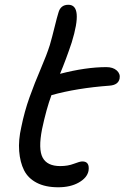

<svg xmlns="http://www.w3.org/2000/svg" viewBox="-20 -794 525 809"><path d="M225.1 -4.9Q171.4 -4.9 134.8 -23.9Q98.1 -43 81.3 -76.7Q64.5 -110.4 60.8 -157Q57.1 -203.6 69.8 -258.8Q83 -324.2 104.5 -384.3Q126 -444.3 151.6 -503.9Q177.2 -563.5 189.9 -604Q199.7 -637.7 210.2 -680.7Q220.7 -723.6 226.1 -740.2Q234.9 -773.9 268.1 -773.9Q331.1 -773.9 282.2 -615.2Q258.3 -543.5 232.9 -482.9Q341.8 -511.2 428.2 -511.2Q456.1 -511.2 471.9 -497.1Q487.8 -482.9 483.9 -462.9Q478.5 -436 441.9 -433.1Q303.7 -422.9 196.8 -393.1Q175.3 -335.4 157.2 -250Q140.6 -165.5 159.7 -129.9Q178.7 -94.2 233.9 -94.2Q266.1 -94.2 291.3 -104Q316.4 -113.8 327.1 -113.8Q358.9 -113.8 353 -74.2Q347.2 -44.9 312 -24.9Q276.9 -4.9 225.1 -4.9Z"/></svg>

Font: Shantell Sans Irregular Bouncy
Style: Italic
Weight: 400
Italic angle: -11.31°
Designer: Stephen Nixon, Anya Danilova, Shantell Martin
Foundry: Arrow Type
Version: Version 1.006;[9816181b4]